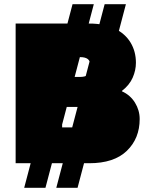

<svg xmlns="http://www.w3.org/2000/svg" viewBox="-20 -798 715 921"><path d="M55 -15V-685H408Q482 -685 531.5 -660.5Q581 -636 606.5 -593.5Q632 -551 632 -497Q632 -461 616.5 -425.5Q601 -390 565 -362V-360Q605 -342 627.5 -305.5Q650 -269 650 -227Q650 -134 588.5 -74.5Q527 -15 408 -15ZM278 -187H372Q396 -187 409 -197Q422 -207 422 -235Q422 -265 409.5 -275Q397 -285 372 -285H278ZM96 103 328 -778H430L198 103ZM250 103 482 -778H584L352 103ZM278 -429H365Q388 -429 401 -438.5Q414 -448 414 -476Q414 -505 401.5 -514.5Q389 -524 365 -524H278Z"/></svg>

Font: REM Black
Style: Regular
Weight: 900
Designer: Octavio Pardo
Foundry: Ashler Design
Version: Version 1.005;gftools[0.9.28]